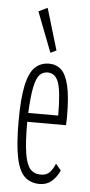

<svg xmlns="http://www.w3.org/2000/svg" viewBox="-51 -713 353 754"><g transform="rotate(5 125.0 -336.0)"><path d="M135 10Q99 10 76 -11Q53 -32 42 -84Q31 -136 31 -227Q31 -317 42 -369Q53 -421 75.5 -442.5Q98 -464 131 -464Q159 -464 178.5 -446.5Q198 -429 208.5 -385Q219 -341 219 -261Q219 -251 218.5 -244Q218 -237 218 -229H65Q65 -149 72 -105Q79 -61 94.5 -44Q110 -27 136 -27Q159 -27 171.5 -41Q184 -55 192 -75L213 -50Q201 -23 181.5 -6.5Q162 10 135 10ZM66 -264H184Q184 -358 171.5 -393.5Q159 -429 129 -429Q109 -429 96.5 -415.5Q84 -402 76.5 -366Q69 -330 66 -264ZM132 -507 71 -665 106 -682 155 -518Z"/></g></svg>

Font: Inconsolata UltraCondensed Light
Style: Regular
Weight: 300
Width: 1
Monospace: yes
Designer: Raph Levien, Cyreal, Brenton Simpson
Foundry: Raph Levien, Cyreal, Google
Version: Version 3.001; ttfautohint (v1.8.2.53-6de2)